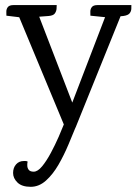

<svg xmlns="http://www.w3.org/2000/svg" viewBox="-20 -509 535 748"><path d="M116.5 -486.2 279.8 -62 234.5 -38.8 402.8 -477.2 464.8 -483.2 274.3 -11.8H233.8L37.3 -484.2ZM230.7 -29.1 279.6 -25.3Q264.9 10.8 247.1 53.1Q229.4 95.4 207.8 132.8Q186.1 170.2 159.1 194.5Q132 218.8 99.7 218.8Q65.2 218.8 48.1 202.1Q31 185.5 31 164.9Q31 144.4 42.6 131.4Q54.2 118.3 72.7 118.3Q75.7 118.3 79.6 118.3Q83.6 118.3 87.6 120.3Q85.6 129.3 86.4 138.2Q87.2 147.2 92.7 153.5Q98.2 159.8 111.4 159.8Q126.8 159.8 144 139Q161.2 118.2 178 86.8Q194.8 55.4 208.6 23.9Q222.4 -7.7 230.7 -29.1ZM32.6 -489.2H200.9Q200.9 -484.2 200.3 -474.8Q199.7 -465.5 193.8 -456.9Q188 -448.3 169.5 -446.7L132.2 -443.9L54.4 -441.9L4.9 -447.9Q4.9 -452.9 4.7 -463Q4.4 -473.1 10.3 -481.1Q16.3 -489.2 32.6 -489.2ZM359.8 -489.2H491.8Q491.8 -484.2 491.6 -474.8Q491.3 -465.5 485.2 -457.4Q479.1 -449.3 460.4 -446.7L428.9 -443.9L391.3 -441.9L332.2 -447.9Q332.2 -452.9 331.9 -463Q331.6 -473.1 337.6 -481.1Q343.5 -489.2 359.8 -489.2Z"/></svg>

Font: Karma Variable Light
Style: Regular
Weight: 300
Designer: Joana Correia
Foundry: Indian Type Foundry
Version: Version 3.000